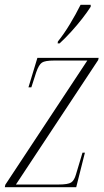

<svg xmlns="http://www.w3.org/2000/svg" viewBox="-28 -776 432 796"><path d="M-8 0 -6 -10 334 -525H196Q159 -525 146 -516.5Q133 -508 122 -476L102 -414H90L127 -536H381L379 -527L38 -11H214Q254 -11 267 -19.5Q280 -28 287 -53L314 -143H324L288 0ZM212 -604Q237 -635 261.5 -675.5Q286 -716 306 -756H348V-748Q334 -726 313 -699Q292 -672 267 -644.5Q242 -617 219 -596H211Z"/></svg>

Font: Noto Serif Display Condensed ExtraLight
Style: Italic
Weight: 200
Width: 3
Italic angle: -12°
Designer: Monotype Design Team
Foundry: Monotype Imaging Inc.
Version: Version 2.009